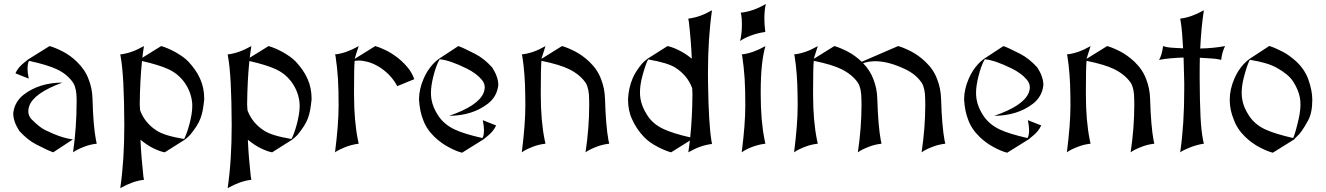

<svg xmlns="http://www.w3.org/2000/svg" viewBox="-20 -791 6883 997"><path d="M60.1 -410.2Q72.8 -439.5 103 -463.9L126 -482.4L237.3 -551.8Q265.1 -544.4 306.2 -523.4Q345.2 -503.4 379.4 -470.2Q422.4 -428.2 439.9 -379.9Q459 -333 460.4 -277.3Q463.9 -138.7 478.5 -62.5L482.4 -44.9Q449.2 -41 422.9 -31.2Q380.4 -15.6 359.4 0Q377.9 -131.8 377.9 -262.2Q377.9 -268.6 377.9 -275.4Q377.9 -331.1 360.4 -360.4Q329.6 -405.8 275.4 -431.2Q226.6 -454.1 130.9 -475.1Q123 -462.9 123 -432.6Q123 -413.6 129.4 -382.8ZM256.3 0Q228.5 -9.8 168 -41Q122.6 -64.5 80.1 -111.3Q48.8 -160.2 48.8 -201.7Q48.8 -202.6 48.8 -204.1Q56.2 -263.2 103.5 -299.8Q183.6 -361.3 304.2 -362.3Q155.3 -307.6 131.8 -240.2Q127 -226.1 127 -212.9Q127 -190.4 142.6 -172.9Q184.6 -130.4 213.4 -116.2Q301.8 -72.8 358.9 -67.4Z M707.5 -218.3Q731.9 -151.9 794.4 -112.3Q835 -85.9 936 -69.3L936.5 -69.8Q941.4 -79.1 948.7 -98.6Q956.1 -118.2 962.6 -142.3Q969.2 -166.5 973.9 -192.6Q978.5 -218.8 978.5 -241.2Q978.5 -266.1 971.2 -293.2Q963.9 -320.3 949 -345.9Q934.1 -371.6 910.9 -393.8Q887.7 -416 855.5 -431.2Q831.5 -442.4 797.1 -453.1Q762.7 -463.9 717.3 -474.1Q707 -374 705.6 -248ZM604.5 186Q615.2 112.3 620.4 30.8Q625.5 -50.8 625.5 -142.1Q625 -271 620.4 -358.4Q615.7 -445.8 607.4 -491.7L604.5 -508.3Q633.8 -511.7 663.6 -522.2Q693.4 -532.7 727.5 -551.8Q725.1 -537.1 723.1 -522Q721.2 -506.8 719.2 -491.2L816.9 -551.8Q831.5 -547.9 850.8 -539.8Q870.1 -531.7 889.9 -520.8Q909.7 -509.8 928 -496.8Q946.3 -483.9 959 -470.2Q978 -449.7 993.2 -428Q1008.3 -406.2 1019 -382.3Q1029.8 -358.4 1035.2 -332Q1040.5 -305.7 1040.5 -275.4Q1037.1 -243.2 1033 -220Q1028.8 -196.8 1021.2 -176.8Q1013.7 -156.7 1001.2 -137Q988.8 -117.2 968.3 -91.8Q963.4 -85.9 956.1 -79.6Q948.7 -73.2 939 -65.4L835.4 0Q812.5 -3.9 779.1 -19.8Q745.6 -35.6 709.5 -65.4Q711.4 -18.6 715.3 28.8Q719.2 76.2 724.6 126L727.5 141.1V142.6Q697.8 146 668.2 156.5Q638.7 167 604.5 186Z M1265.1 -218.3Q1289.6 -151.9 1352.1 -112.3Q1392.6 -85.9 1493.7 -69.3L1494.1 -69.8Q1499 -79.1 1506.3 -98.6Q1513.7 -118.2 1520.3 -142.3Q1526.9 -166.5 1531.5 -192.6Q1536.1 -218.8 1536.1 -241.2Q1536.1 -266.1 1528.8 -293.2Q1521.5 -320.3 1506.6 -345.9Q1491.7 -371.6 1468.5 -393.8Q1445.3 -416 1413.1 -431.2Q1389.2 -442.4 1354.7 -453.1Q1320.3 -463.9 1274.9 -474.1Q1264.6 -374 1263.2 -248ZM1162.1 186Q1172.9 112.3 1178 30.8Q1183.1 -50.8 1183.1 -142.1Q1182.6 -271 1178 -358.4Q1173.3 -445.8 1165 -491.7L1162.1 -508.3Q1191.4 -511.7 1221.2 -522.2Q1251 -532.7 1285.2 -551.8Q1282.7 -537.1 1280.8 -522Q1278.8 -506.8 1276.9 -491.2L1374.5 -551.8Q1389.2 -547.9 1408.4 -539.8Q1427.7 -531.7 1447.5 -520.8Q1467.3 -509.8 1485.6 -496.8Q1503.9 -483.9 1516.6 -470.2Q1535.6 -449.7 1550.8 -428Q1565.9 -406.2 1576.7 -382.3Q1587.4 -358.4 1592.8 -332Q1598.1 -305.7 1598.1 -275.4Q1594.7 -243.2 1590.6 -220Q1586.4 -196.8 1578.9 -176.8Q1571.3 -156.7 1558.8 -137Q1546.4 -117.2 1525.9 -91.8Q1521 -85.9 1513.7 -79.6Q1506.3 -73.2 1496.6 -65.4L1393.1 0Q1370.1 -3.9 1336.7 -19.8Q1303.2 -35.6 1267.1 -65.4Q1269 -18.6 1272.9 28.8Q1276.9 76.2 1282.2 126L1285.2 141.1V142.6Q1255.4 146 1225.8 156.5Q1196.3 167 1162.1 186Z M1719.7 0Q1729 -73.7 1733.6 -134Q1738.3 -194.3 1738.3 -243.2Q1738.3 -282.7 1737.5 -317.1Q1736.8 -351.6 1734.9 -382.6Q1732.9 -413.6 1729.7 -442.4Q1726.6 -471.2 1722.2 -500.5L1719.7 -508.3Q1749.5 -511.7 1779.1 -522.2Q1808.6 -532.7 1839.4 -549.8L1842.8 -551.8Q1837.9 -537.6 1832.5 -520.8Q1827.1 -503.9 1821.8 -485.4L1928.7 -551.8Q1948.2 -546.4 1977.3 -533Q2006.3 -519.5 2036.1 -497.8Q2065.9 -476.1 2092 -446.5Q2118.2 -417 2131.3 -379.9L2043 -343.8Q2022.9 -380.4 1997.1 -405.5Q1971.2 -430.7 1943.8 -446.5Q1916.5 -462.4 1890.1 -469.5Q1863.8 -476.6 1842.8 -476.6Q1832.5 -476.6 1822.3 -475.1H1821.8Q1819.8 -457 1819.1 -417.7Q1818.4 -378.4 1818.4 -316.9V-299.8Q1818.4 -162.6 1838.9 -62.5L1842.8 -44.9Q1823.7 -42.5 1805.2 -37.6Q1786.6 -32.7 1770.3 -26.1Q1753.9 -19.5 1740.7 -12.7Q1727.5 -5.9 1719.7 0Z M2379.4 2Q2350.6 -4.9 2310.1 -26.6Q2269.5 -48.3 2236.8 -79.6Q2193.8 -121.1 2176.8 -169.9Q2160.2 -210.4 2155.8 -272.5V-274.4Q2155.8 -326.7 2179.7 -382.3Q2197.8 -424.8 2228 -458Q2240.7 -471.7 2257.3 -484.4L2359.9 -551.8Q2385.7 -543 2448.2 -510.7Q2493.7 -487.3 2536.1 -440.4Q2567.4 -391.6 2567.4 -350.1Q2567.4 -349.1 2567.4 -347.7Q2560.1 -288.1 2512.7 -252Q2432.1 -190.4 2312 -189.5Q2463.4 -241.2 2491.2 -309.1Q2497.1 -323.2 2497.1 -336.9Q2497.1 -337.4 2497.1 -337.9Q2497.1 -338.4 2497.1 -338.9Q2497.1 -359.4 2480 -378.9Q2453.1 -410.6 2402.8 -435.5Q2316.9 -478 2263.2 -483.4Q2244.6 -453.1 2229.5 -391.6Q2217.8 -343.8 2217.8 -308.6Q2217.8 -292 2220.2 -276.9Q2227.1 -233.4 2256.3 -189.5Q2286.6 -144.5 2340.8 -118.7Q2387.7 -96.2 2484.9 -74.2L2485.4 -74.7Q2493.2 -86.9 2493.2 -117.2Q2493.2 -136.2 2486.8 -167L2556.2 -139.6Q2543 -109.9 2513.2 -85.9Q2490.7 -67.9 2490.7 -67.4Z M2689.5 0Q2708 -146.5 2708 -243.2Q2708 -291.5 2707.5 -295.9Q2706.5 -409.7 2691.9 -500.5L2689.5 -508.3Q2748.5 -515.1 2809.1 -549.8L2812.5 -551.8Q2802.7 -522.9 2791.5 -485.4L2898.4 -551.8Q2926.3 -544.4 2967.3 -523.4Q3005.4 -503.4 3040.5 -470.2Q3083.5 -429.2 3101.1 -379.9Q3120.1 -333 3121.6 -277.3Q3126 -135.3 3139.6 -62.5L3143.6 -44.9Q3110.8 -41 3084 -31.2Q3041.5 -15.6 3020.5 0Q3039.6 -127.9 3039.6 -247.6Q3039.1 -263.2 3039.1 -275.4Q3039.1 -331.5 3021.5 -360.4Q2992.2 -403.3 2936.5 -431.2Q2887.7 -455.6 2792 -475.1H2791.5Q2788.1 -439.5 2788.1 -316.9V-299.8Q2788.1 -162.6 2808.6 -62.5L2812.5 -44.9Q2779.3 -41 2752.9 -31.2Q2710.4 -15.6 2689.5 0Z M3574.2 -333.5Q3549.8 -399.4 3487.3 -439.5Q3447.8 -464.8 3345.7 -482.4L3345.2 -481.9Q3331.5 -456.1 3314.9 -393.6Q3303.2 -349.6 3303.2 -310.5Q3303.2 -294.9 3305.7 -278.8Q3312 -237.3 3341.8 -191.4Q3371.1 -146 3426.3 -120.6Q3474.6 -98.1 3564 -77.6Q3574.7 -178.2 3575.7 -303.7Q3575.2 -318.8 3574.2 -333.5ZM3677.2 -737.8Q3656.2 -591.3 3656.2 -409.7Q3656.2 -391.6 3656.7 -356.9Q3659.7 -149.4 3674.3 -60.1L3677.2 -43.5Q3618.2 -36.6 3557.6 -2L3554.2 0Q3558.6 -29.3 3562.5 -61L3464.8 0Q3436 -7.3 3395.5 -28.3Q3349.6 -52.2 3322.3 -81.5Q3283.2 -123.5 3262.2 -171.9Q3241.2 -215.8 3241.2 -274.4Q3241.2 -276.4 3241.2 -276.4Q3243.7 -333 3265.1 -384.3Q3280.3 -420.4 3313.5 -460Q3323.7 -472.2 3342.8 -486.3L3446.3 -551.8Q3474.6 -546.4 3516.1 -524.4Q3543 -510.3 3572.3 -486.3Q3568.4 -579.1 3557.1 -677.7L3555.2 -687L3554.2 -692.9V-694.3Q3612.8 -701.2 3673.8 -735.8Z M3823.2 -578.1Q3832.5 -618.2 3832.5 -662.1Q3832.5 -675.3 3831.8 -688.5Q3831.1 -701.7 3829.1 -714.8L3826.2 -725.1Q3889.2 -731.4 3953.6 -768.6L3957 -770.5Q3949.2 -742.7 3949.2 -690.9Q3949.2 -677.2 3950.4 -660.9Q3951.7 -644.5 3954.1 -625Q3934.1 -622.6 3914.3 -617.4Q3894.5 -612.3 3877.2 -605.7Q3859.9 -599.1 3845.9 -591.8Q3832 -584.5 3823.2 -578.1ZM3831.5 0Q3840.8 -73.7 3845.5 -134Q3850.1 -194.3 3850.1 -243.2Q3850.1 -282.7 3849.4 -317.1Q3848.6 -351.6 3846.7 -382.6Q3844.7 -413.6 3841.6 -442.4Q3838.4 -471.2 3834 -500.5L3831.5 -508.3Q3861.3 -511.7 3890.9 -522.2Q3920.4 -532.7 3951.2 -549.8L3954.6 -551.8Q3930.2 -467.3 3930.2 -316.9V-299.8Q3930.2 -162.6 3950.7 -62.5L3954.6 -44.9Q3933.6 -42.5 3914.8 -37.4Q3896 -32.2 3880.1 -25.9Q3864.3 -19.5 3851.8 -12.7Q3839.4 -5.9 3831.5 0Z M4103.5 0Q4122.1 -146.5 4122.1 -243.2Q4122.1 -291.5 4121.6 -295.9Q4120.6 -409.7 4106 -500.5L4103.5 -508.3Q4162.6 -515.1 4223.1 -549.8L4226.6 -551.8Q4216.8 -522.9 4205.6 -485.4L4312.5 -551.8Q4340.3 -544.4 4381.3 -523.4Q4419.9 -503.4 4454.6 -470.2L4643.6 -551.8Q4671.4 -544.4 4712.4 -523.4Q4750.5 -503.4 4785.6 -470.2Q4828.6 -429.2 4846.2 -379.9Q4865.2 -333 4866.7 -277.3Q4871.1 -135.3 4884.8 -62.5L4888.7 -44.9Q4856 -41 4829.1 -31.2Q4786.6 -15.6 4765.6 0Q4784.7 -127.9 4784.7 -247.6Q4784.2 -263.2 4784.2 -275.4Q4784.2 -331.5 4766.6 -360.4Q4736.8 -404.8 4681.6 -431.2Q4593.8 -473.1 4525.4 -473.1Q4491.2 -473.1 4461.9 -462.9Q4499 -424.3 4515.1 -379.9Q4534.2 -333 4535.6 -277.3Q4540 -135.3 4553.7 -62.5L4557.6 -44.9Q4524.9 -41 4498 -31.2Q4455.6 -15.6 4434.6 0Q4453.6 -127.9 4453.6 -247.6Q4453.1 -263.2 4453.1 -275.4Q4453.1 -331.5 4435.5 -360.4Q4406.2 -403.3 4350.6 -431.2Q4301.8 -455.6 4206.1 -475.1H4205.6Q4202.1 -439.5 4202.1 -316.9V-299.8Q4202.1 -162.6 4222.7 -62.5L4226.6 -44.9Q4193.4 -41 4167 -31.2Q4124.5 -15.6 4103.5 0Z M5210 2Q5181.2 -4.9 5140.6 -26.6Q5100.1 -48.3 5067.4 -79.6Q5024.4 -121.1 5007.3 -169.9Q4990.7 -210.4 4986.3 -272.5V-274.4Q4986.3 -326.7 5010.3 -382.3Q5028.3 -424.8 5058.6 -458Q5071.3 -471.7 5087.9 -484.4L5190.4 -551.8Q5216.3 -543 5278.8 -510.7Q5324.2 -487.3 5366.7 -440.4Q5397.9 -391.6 5397.9 -350.1Q5397.9 -349.1 5397.9 -347.7Q5390.6 -288.1 5343.3 -252Q5262.7 -190.4 5142.6 -189.5Q5293.9 -241.2 5321.8 -309.1Q5327.6 -323.2 5327.6 -336.9Q5327.6 -337.4 5327.6 -337.9Q5327.6 -338.4 5327.6 -338.9Q5327.6 -359.4 5310.5 -378.9Q5283.7 -410.6 5233.4 -435.5Q5147.5 -478 5093.8 -483.4Q5075.2 -453.1 5060.1 -391.6Q5048.3 -343.8 5048.3 -308.6Q5048.3 -292 5050.8 -276.9Q5057.6 -233.4 5086.9 -189.5Q5117.2 -144.5 5171.4 -118.7Q5218.3 -96.2 5315.4 -74.2L5315.9 -74.7Q5323.7 -86.9 5323.7 -117.2Q5323.7 -136.2 5317.4 -167L5386.7 -139.6Q5373.5 -109.9 5343.8 -85.9Q5321.3 -67.9 5321.3 -67.4Z M5520 0Q5538.6 -146.5 5538.6 -243.2Q5538.6 -291.5 5538.1 -295.9Q5537.1 -409.7 5522.5 -500.5L5520 -508.3Q5579.1 -515.1 5639.6 -549.8L5643.1 -551.8Q5633.3 -522.9 5622.1 -485.4L5729 -551.8Q5756.8 -544.4 5797.9 -523.4Q5835.9 -503.4 5871.1 -470.2Q5914.1 -429.2 5931.6 -379.9Q5950.7 -333 5952.1 -277.3Q5956.5 -135.3 5970.2 -62.5L5974.1 -44.9Q5941.4 -41 5914.6 -31.2Q5872.1 -15.6 5851.1 0Q5870.1 -127.9 5870.1 -247.6Q5869.6 -263.2 5869.6 -275.4Q5869.6 -331.5 5852.1 -360.4Q5822.8 -403.3 5767.1 -431.2Q5718.3 -455.6 5622.6 -475.1H5622.1Q5618.7 -439.5 5618.7 -316.9V-299.8Q5618.7 -162.6 5639.2 -62.5L5643.1 -44.9Q5609.9 -41 5583.5 -31.2Q5541 -15.6 5520 0Z M6108.4 0Q6119.1 -73.7 6124.3 -155.3Q6129.4 -236.8 6129.4 -328.1Q6129.4 -343.8 6129.4 -356.9Q6129.4 -370.1 6128.9 -380.9L6126 -492.2Q6090.8 -491.2 6059.3 -488.3Q6027.8 -485.4 5998.5 -480Q6005.4 -490.7 6011 -509Q6016.6 -527.3 6019.5 -551.8L6027.3 -549.3Q6041.5 -544.9 6065.4 -543.2Q6089.4 -541.5 6123.5 -540Q6121.1 -585.4 6118.2 -619.6Q6115.2 -653.8 6111.3 -677.7L6108.4 -694.3Q6138.2 -697.8 6167.7 -708.3Q6197.3 -718.8 6231.4 -737.8Q6217.8 -650.9 6212.4 -539.1Q6249.5 -540 6281.5 -543.2Q6313.5 -546.4 6341.3 -551.8Q6325.2 -518.6 6321.3 -480L6313.5 -481.9Q6296.9 -485.8 6271 -487.5Q6245.1 -489.3 6210.4 -491.2Q6210 -469.2 6209.7 -447.3Q6209.5 -425.3 6209.5 -401.9V-384.8Q6210 -267.1 6213.9 -187Q6217.8 -106.9 6227.5 -62.5L6231.4 -44.9Q6213.9 -42.5 6195.3 -37.4Q6176.8 -32.2 6159.9 -25.6Q6143.1 -19 6129.4 -12.2Q6115.7 -5.4 6108.4 0Z M6470.2 -480.5 6469.7 -480Q6455.6 -453.6 6439.5 -391.6Q6427.7 -347.2 6427.7 -308.6Q6427.7 -293.5 6430.2 -276.9Q6436.5 -233.9 6466.3 -189.5Q6497.1 -143.1 6550.8 -118.7Q6601.1 -95.7 6694.8 -74.2L6695.3 -74.7Q6707 -101.1 6723.1 -171.4Q6732.9 -213.9 6732.9 -248.5Q6732.9 -267.1 6730.5 -281.2Q6723.1 -324.2 6694.3 -368.7Q6670.9 -404.8 6609.9 -439Q6562 -465.8 6470.2 -480.5ZM6589.4 2Q6560.1 -5.4 6520 -26.4Q6480.5 -47.4 6446.8 -79.6Q6403.8 -121.1 6386.7 -169.9Q6365.7 -219.7 6365.7 -272.5Q6365.7 -273.9 6365.7 -274.4Q6365.7 -326.7 6389.6 -382.3Q6408.7 -426.8 6438 -458Q6451.7 -472.7 6467.3 -484.4L6570.8 -552.2Q6594.7 -545.9 6640.6 -522.5Q6674.8 -504.9 6713.4 -469.7Q6756.8 -427.7 6774.4 -376.5Q6793.9 -321.8 6794.4 -274.9V-272.9Q6794.4 -205.6 6772.9 -166Q6739.7 -105 6717.3 -85Q6705.1 -74.2 6700.7 -67.4Z"/></svg>

Font: MedievalSharp
Style: Regular
Weight: 500
Version: Version 1.0